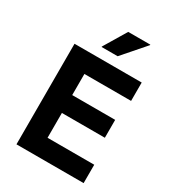

<svg xmlns="http://www.w3.org/2000/svg" viewBox="-211 -1004 1002 1116"><g transform="rotate(30 290.0 -445.5)"><path d="M530 0H79.2V-675H530V-551.7H216.7V-410H505V-290H216.7V-123.3H530ZM225 -737.5V-740.8L315 -890.8H463.3V-887.5L332.5 -737.5Z"/></g></svg>

Font: Funnel Sans
Style: Bold
Weight: 700
Designer: NORD ID, Kristian Moeller
Foundry: Dicotype
Version: Version 1.000